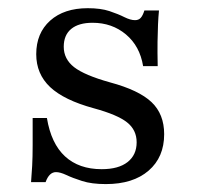

<svg xmlns="http://www.w3.org/2000/svg" viewBox="-20 -447 493 478"><path d="M243.5 11.3Q208.1 11.3 184.3 3.6Q160.5 -4 145.2 -11.3Q129.8 -18.5 119.4 -18.5Q102.4 -18.5 93.5 6.5H57.3Q58.9 -12.1 60.1 -34.3Q61.3 -56.5 61.3 -85.5Q61.3 -114.5 61.3 -153.2H96.8Q107.3 -89.5 141.9 -57.7Q176.6 -25.8 233.1 -25.8Q275 -25.8 297.6 -43.5Q320.2 -61.3 320.2 -92.7Q320.2 -123.4 296.4 -142.3Q272.6 -161.3 213.7 -177.4Q139.5 -197.6 104.8 -230.2Q70.2 -262.9 70.2 -312.1Q70.2 -364.5 104.8 -395.6Q139.5 -426.6 198.4 -426.6Q230.6 -426.6 252.4 -419.4Q274.2 -412.1 289.5 -404.4Q304.8 -396.8 316.1 -396.8Q325 -396.8 330.2 -402.4Q335.5 -408.1 339.5 -421H375.8Q374.2 -404.8 373.4 -386.3Q372.6 -367.7 372.2 -343.1Q371.8 -318.5 372.6 -282.3H336.3Q328.2 -332.3 293.5 -361.3Q258.9 -390.3 210.5 -390.3Q175.8 -390.3 157.3 -375Q138.7 -359.7 138.7 -330.6Q138.7 -300 164.5 -279.8Q190.3 -259.7 254 -241.9Q325.8 -222.6 357.3 -192.7Q388.7 -162.9 388.7 -112.9Q388.7 -55.6 350 -22.2Q311.3 11.3 243.5 11.3Z"/></svg>

Font: Playfair 9pt
Style: Regular
Weight: 400
Designer: Claus Eggers Sørensen
Foundry: Claus Eggers Sørensen
Version: Version 2.203